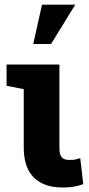

<svg xmlns="http://www.w3.org/2000/svg" viewBox="-20 -811 389 841"><path d="M253.9 10.3Q171.9 10.3 127.9 -33.7Q84 -77.6 84 -165.5V-420.4L8.8 -435.5V-528.3H240.2V-164.6Q240.2 -133.8 250.2 -122.1Q260.3 -110.4 283.7 -110.4Q298.3 -110.4 305.7 -111.6Q313 -112.8 331.5 -118.2L344.7 -4.4Q321.3 3.9 301 7.1Q280.8 10.3 253.9 10.3ZM125.5 -618.2 164.1 -790.5H309.6L203.6 -618.2Z"/></svg>

Font: Roboto Slab ExtraBold
Style: Regular
Weight: 800
Designer: Google
Version: Version 2.001; ttfautohint (v1.8.3)